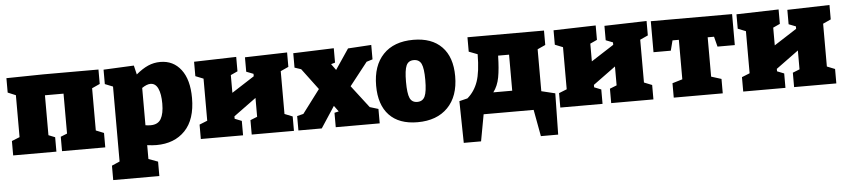

<svg xmlns="http://www.w3.org/2000/svg" viewBox="-45 -826 5842 1327"><g transform="rotate(-5 2876.0 -162.5)"><path d="M660 -540V-440L605 -415V-122L660 -100V0H360V-100L405 -118V-395H276V-118L321 -100V0H21V-100L76 -122V-413L21 -436V-536L276 -540Z M950 10V106L1015 130V230H695V130L750 106V-414L695 -436V-536L906 -546L921 -483Q965 -520 1005 -537.5Q1045 -555 1090 -555Q1180 -555 1233.5 -485Q1287 -415 1287 -288Q1287 -139 1213 -62Q1139 15 1014 15Q987 15 950 10ZM1009 -410Q984 -410 950 -387V-128Q970 -125 986 -125Q1037 -125 1058 -161.5Q1079 -198 1079 -267Q1079 -334 1061.5 -372Q1044 -410 1009 -410Z M1969 -544V-444L1914 -419V-122L1969 -100V0H1676V-100L1724 -119V-250L1568 -136V-119L1616 -100V0H1323V-100L1378 -122V-414L1323 -436V-536L1616 -544V-444L1568 -422V-299L1725 -400V-417L1676 -436V-536Z M2386 -273 2505 -118 2564 -100V0H2259V-100L2289 -107L2259 -148L2162 0H2000V-100L2044 -111L2166 -273L2056 -420L2011 -435V-535L2293 -545V-445L2265 -437L2296 -394L2391 -535L2553 -545V-445L2511 -432Z M3112 -280Q3112 -140 3036 -62.5Q2960 15 2826 15Q2698 15 2630 -56.5Q2562 -128 2562 -261Q2562 -400 2636 -477.5Q2710 -555 2845 -555Q2973 -555 3042.5 -483.5Q3112 -412 3112 -280ZM2770 -270Q2770 -189 2784.5 -157Q2799 -125 2836 -125Q2874 -125 2889 -158Q2904 -191 2904 -272Q2904 -352 2889 -383.5Q2874 -415 2836 -415Q2799 -415 2784.5 -383Q2770 -351 2770 -270Z M3696 -124 3791 -101 3786 185H3666L3632 0H3285L3251 185H3131L3126 -105L3183 -119Q3233 -162 3256 -228Q3279 -294 3280 -417L3220 -440V-540H3751V-440L3696 -415ZM3496 -395H3420Q3418 -303 3407 -244.5Q3396 -186 3365 -145H3496Z M4463 -544V-444L4408 -419V-122L4463 -100V0H4170V-100L4218 -119V-250L4062 -136V-119L4110 -100V0H3817V-100L3872 -122V-414L3817 -436V-536L4110 -544V-444L4062 -422V-299L4219 -400V-417L4170 -436V-536Z M4936 -325 4918 -395H4874V-122L4944 -100V0H4604V-100L4674 -121V-395H4630L4612 -325H4492V-540H5056V-325Z M5732 -544V-444L5677 -419V-122L5732 -100V0H5439V-100L5487 -119V-250L5331 -136V-119L5379 -100V0H5086V-100L5141 -122V-414L5086 -436V-536L5379 -544V-444L5331 -422V-299L5488 -400V-417L5439 -436V-536Z"/></g></svg>

Font: Bitter Pro Black
Style: Regular
Weight: 900
Designer: Sol Matas, and Bitter project Authors
Foundry: Sol Matas
Version: Version 1.010